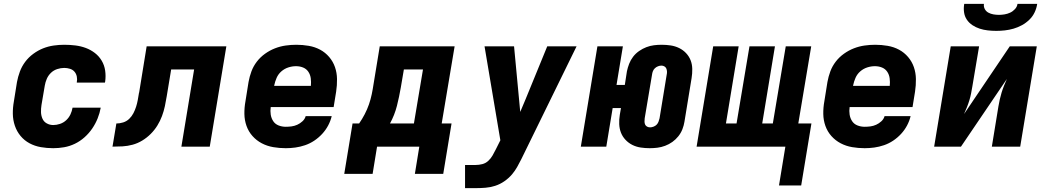

<svg xmlns="http://www.w3.org/2000/svg" viewBox="-20 -760 5440 995"><path d="M256 8Q223 8 191.5 2.5Q160 -3 133 -17.5Q106 -32 86.5 -55.5Q67 -79 57 -108.5Q47 -138 46.5 -170Q46 -202 52 -235L68 -335Q73 -362 83 -389Q93 -416 110.5 -439.5Q128 -463 152.5 -481Q177 -499 203.5 -509.5Q230 -520 258 -524Q286 -528 313 -528Q342 -528 370.5 -524.5Q399 -521 424.5 -511.5Q450 -502 471.5 -485.5Q493 -469 507 -445.5Q521 -422 525 -394Q529 -366 525 -337Q524 -336 524 -334.5Q524 -333 524 -332H378Q378 -332 378 -332.5Q378 -333 378 -334Q381 -349 378 -363.5Q375 -378 366 -388.5Q357 -399 342.5 -403.5Q328 -408 313 -408Q295 -408 276.5 -402Q258 -396 244 -382.5Q230 -369 222.5 -351.5Q215 -334 212 -316L195 -216Q192 -197 192.5 -179Q193 -161 200 -145Q207 -129 222.5 -120.5Q238 -112 256 -112Q273 -112 291 -118Q309 -124 323 -137Q337 -150 345 -167Q353 -184 356 -202H502Q497 -174 486 -146.5Q475 -119 458 -94Q441 -69 418 -48.5Q395 -28 368 -15Q341 -2 312.5 3Q284 8 256 8Z M563 0 583 -120Q600 -120 618 -125.5Q636 -131 649.5 -144Q663 -157 671.5 -173.5Q680 -190 685.5 -207.5Q691 -225 694 -242Q697 -259 700 -277V-278Q700 -278 700 -278.5Q700 -279 701 -280L740 -520H1153L1067 0H920L986 -400H867L844 -261Q840 -236 834.5 -210Q829 -184 819.5 -158.5Q810 -133 795.5 -109.5Q781 -86 761 -66Q741 -46 717 -31.5Q693 -17 667 -10Q641 -3 615 -1.5Q589 0 563 0Z M1461 8Q1428 8 1396 2.5Q1364 -3 1336.5 -17.5Q1309 -32 1288.5 -55Q1268 -78 1257.5 -107.5Q1247 -137 1246.5 -169.5Q1246 -202 1252 -235L1268 -335Q1273 -363 1283 -390Q1293 -417 1311 -440.5Q1329 -464 1353.5 -481.5Q1378 -499 1405 -509.5Q1432 -520 1460 -524Q1488 -528 1516 -528Q1548 -528 1580 -522.5Q1612 -517 1639 -502.5Q1666 -488 1686 -464.5Q1706 -441 1716 -412Q1726 -383 1726.5 -350.5Q1727 -318 1722 -285L1709 -205H1383Q1380 -185 1383 -166Q1386 -147 1396 -132Q1406 -117 1423.5 -110Q1441 -103 1461 -103Q1476 -103 1491 -105Q1506 -107 1520.5 -113.5Q1535 -120 1547.5 -131.5Q1560 -143 1564 -158H1699Q1693 -133 1680.5 -109.5Q1668 -86 1649.5 -66Q1631 -46 1608.5 -31Q1586 -16 1561 -7.5Q1536 1 1511 4.5Q1486 8 1461 8ZM1591 -315Q1593 -335 1590.5 -354Q1588 -373 1578 -388Q1568 -403 1551 -410Q1534 -417 1514 -417Q1494 -417 1474 -410.5Q1454 -404 1438 -390Q1422 -376 1413.5 -356.5Q1405 -337 1401 -317V-315Z M1911 141H1764L1807 -120H1841Q1857 -143 1870 -168Q1883 -193 1892 -219Q1901 -245 1906.5 -271.5Q1912 -298 1916 -325L1948 -520H2336L2269 -120H2320L2277 141H2130L2153 0H1934ZM2125 -120 2172 -400H2073L2057 -306Q2049 -259 2037 -211.5Q2025 -164 2001 -120Z M2390 215V95H2444Q2462 95 2479.5 90.5Q2497 86 2510.5 73.5Q2524 61 2533 45Q2542 29 2550 13L2573 -33L2491 -520H2644L2676 -180L2703 -244L2816 -520H2968L2681 66Q2671 86 2660 105.5Q2649 125 2634 143Q2616 164 2593.5 179.5Q2571 195 2546 203Q2521 211 2495.5 213Q2470 215 2444 215Z M3347 8Q3323 8 3300 4.5Q3277 1 3257 -9Q3237 -19 3221.5 -35.5Q3206 -52 3198 -72.5Q3190 -93 3189 -117Q3188 -141 3192 -165L3198 -200H3155L3122 0H2990L3076 -520H3208L3175 -320H3218L3229 -391Q3233 -410 3240.5 -429.5Q3248 -449 3261 -466Q3274 -483 3292 -495.5Q3310 -508 3329.5 -515.5Q3349 -523 3369 -525.5Q3389 -528 3409 -528Q3409 -528 3409 -528Q3409 -528 3409 -528Q3433 -528 3456 -524.5Q3479 -521 3499.5 -511Q3520 -501 3535.5 -484.5Q3551 -468 3559 -447.5Q3567 -427 3567.5 -403Q3568 -379 3564 -355L3527 -129Q3524 -110 3516.5 -90.5Q3509 -71 3495.5 -54Q3482 -37 3464.5 -24.5Q3447 -12 3427 -4.5Q3407 3 3387 5.5Q3367 8 3347 8Q3347 8 3347 8Q3347 8 3347 8ZM3349 -100Q3357 -100 3366.5 -103.5Q3376 -107 3382.5 -113.5Q3389 -120 3392.5 -129Q3396 -138 3398 -147L3435 -373Q3437 -381 3436.5 -389.5Q3436 -398 3433 -405Q3430 -412 3423 -416Q3416 -420 3408 -420Q3399 -420 3390 -416.5Q3381 -413 3374 -406.5Q3367 -400 3363.5 -391Q3360 -382 3359 -373L3321 -147Q3320 -139 3320 -130.5Q3320 -122 3323 -115Q3326 -108 3333 -104Q3340 -100 3349 -100Z M4017 201 4050 0H3590L3676 -520H3808L3742 -120H3797L3864 -520H3996L3930 -120H3985L4052 -520H4184L4117 -120H4185L4132 201Z M4461 8Q4428 8 4396 2.5Q4364 -3 4336.5 -17.5Q4309 -32 4288.5 -55Q4268 -78 4257.5 -107.5Q4247 -137 4246.5 -169.5Q4246 -202 4252 -235L4268 -335Q4273 -363 4283 -390Q4293 -417 4311 -440.5Q4329 -464 4353.5 -481.5Q4378 -499 4405 -509.5Q4432 -520 4460 -524Q4488 -528 4516 -528Q4548 -528 4580 -522.5Q4612 -517 4639 -502.5Q4666 -488 4686 -464.5Q4706 -441 4716 -412Q4726 -383 4726.5 -350.5Q4727 -318 4722 -285L4709 -205H4383Q4380 -185 4383 -166Q4386 -147 4396 -132Q4406 -117 4423.5 -110Q4441 -103 4461 -103Q4476 -103 4491 -105Q4506 -107 4520.5 -113.5Q4535 -120 4547.5 -131.5Q4560 -143 4564 -158H4699Q4693 -133 4680.5 -109.5Q4668 -86 4649.5 -66Q4631 -46 4608.5 -31Q4586 -16 4561 -7.5Q4536 1 4511 4.5Q4486 8 4461 8ZM4591 -315Q4593 -335 4590.5 -354Q4588 -373 4578 -388Q4568 -403 4551 -410Q4534 -417 4514 -417Q4494 -417 4474 -410.5Q4454 -404 4438 -390Q4422 -376 4413.5 -356.5Q4405 -337 4401 -317V-315Z M4821 0 4907 -520H5054L5019 -312Q5016 -294 5012.5 -276Q5009 -258 5003.5 -240Q4998 -222 4991 -204.5Q4984 -187 4976 -169L5213 -520H5353L5267 0H5120L5154 -208Q5157 -226 5161 -244Q5165 -262 5170.5 -280Q5176 -298 5183 -315.5Q5190 -333 5198 -351L4960 0ZM5143 -600Q5121 -600 5099 -602.5Q5077 -605 5057 -611.5Q5037 -618 5019.5 -629.5Q5002 -641 4990.5 -658Q4979 -675 4976 -696.5Q4973 -718 4977 -740H5079Q5077 -725 5083.5 -713Q5090 -701 5102 -694.5Q5114 -688 5128 -685.5Q5142 -683 5157 -683Q5171 -683 5186 -685.5Q5201 -688 5215 -694.5Q5229 -701 5240 -713Q5251 -725 5253 -740H5355Q5352 -718 5342 -696.5Q5332 -675 5314.5 -658Q5297 -641 5276 -629.5Q5255 -618 5232.5 -611.5Q5210 -605 5187.5 -602.5Q5165 -600 5143 -600Z"/></svg>

Font: Iosevka SS04 Hv Ex Obl
Style: Regular
Weight: 900
Width: 7
Italic angle: -9°
Monospace: yes
Designer: Belleve Invis
Foundry: Belleve Invis
Version: Version 19.0.0; ttfautohint (v1.8.4)